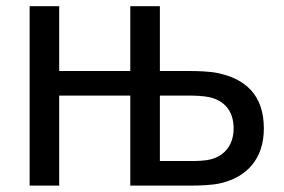

<svg xmlns="http://www.w3.org/2000/svg" viewBox="-20 -582 889 602"><path d="M661.5 -353.1C636.5 -358.3 600 -359.4 567.7 -359.4H481.3V-562.5H388.5V-359.4H165.6V-562.5H72.9V0H165.6V-282.3H388.5V0H572.9C604.2 0 642.7 -1 670.8 -7.3C752.1 -26 807.3 -82.3 807.3 -179.2C807.3 -284.4 749 -335.4 661.5 -353.1ZM643.8 -83.3C622.9 -77.1 594.8 -77.1 574 -77.1H481.3V-282.3H574C593.8 -282.3 617.7 -281.2 637.5 -277.1C681.2 -266.7 712.5 -236.5 712.5 -179.2C712.5 -121.9 678.1 -92.7 643.8 -83.3Z"/></svg>

Font: Manrope3 Medium
Style: Regular
Weight: 500
Width: 4
Designer: Mikhail Sharanda
Foundry: Mikhail Sharanda
Version: Version 3.000;PS 003.000;hotconv 1.0.88;makeotf.lib2.5.64775